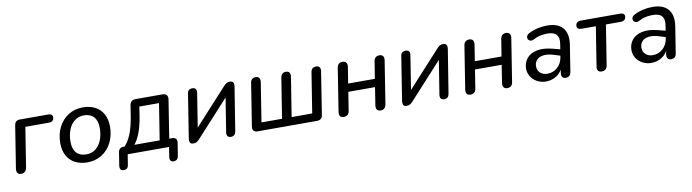

<svg xmlns="http://www.w3.org/2000/svg" viewBox="-30 -1062 6366 1766"><g transform="rotate(-10 3152.5 -179.0)"><path d="M46.7 -48.6 109.2 -442.8Q116.3 -487.1 160.7 -487.1H425.1Q444.7 -487.1 455.4 -478.9Q466.2 -470.7 466.2 -456.3Q466.2 -435.8 454.3 -423.9Q442.4 -411.9 420.6 -411.9H198.8L140.1 -41.4Q131.7 7.3 85.1 7.3Q62.9 7.3 52.9 -7.6Q42.9 -22.4 46.7 -48.6Z M488.7 -206.9Q488.7 -290.3 521.9 -356.2Q555.1 -422 614.3 -459.2Q673.5 -496.4 749.5 -496.4Q816 -496.4 865.1 -470.1Q914.1 -443.9 940.1 -395Q966.1 -346.1 966.1 -280.2Q966.1 -196.9 932.9 -131Q899.7 -65.1 840.5 -27.9Q781.3 9.3 705.3 9.3Q638.8 9.3 589.8 -17Q540.7 -43.3 514.7 -92.1Q488.7 -141 488.7 -206.9ZM871.1 -283.5Q871.1 -351.1 838.6 -386.7Q806.1 -422.3 746.9 -422.3Q696.2 -422.3 659.2 -393.6Q622.2 -365 603 -315.1Q583.7 -265.2 583.7 -203.6Q583.7 -136 616.2 -100.4Q648.7 -64.8 707.9 -64.8Q758.6 -64.8 795.6 -93.5Q832.6 -122.2 851.8 -172Q871.1 -221.9 871.1 -283.5Z M987.5 88.8 1006.5 -31.2Q1013.3 -74.8 1057.3 -74.8H1093.8L1048.9 -57Q1096.8 -101.1 1125.2 -168.6Q1153.7 -236.2 1171.1 -344.8L1185.7 -438.4Q1193.1 -487.1 1242.2 -487.1H1491Q1518.4 -487.1 1531 -472.3Q1543.6 -457.5 1539.1 -430.1L1479.5 -51.2L1459 -74.8H1509Q1534 -74.8 1545.3 -61.6Q1556.6 -48.3 1552.7 -24L1533.3 96Q1526.6 137.3 1486.9 137.3Q1467.9 137.3 1459.2 124.5Q1450.5 111.7 1454.4 88.8L1468.2 0H1082L1066.5 96.6Q1063.6 117.9 1052.1 127.6Q1040.7 137.3 1020.7 137.3Q1001 137.3 992.3 124.5Q983.6 111.7 987.5 88.8ZM1393.7 -74.8 1447.5 -413.5H1263.6L1250.3 -325.3Q1237.8 -245.3 1213.8 -178.9Q1189.7 -112.5 1157 -74.8Z M1660.4 -44.3 1725.2 -453.1Q1728.1 -473.7 1740 -484.1Q1752 -494.4 1772.3 -494.4Q1794.2 -494.4 1803.5 -481.5Q1812.8 -468.6 1809 -445.3L1753.1 -92.1H1724.6L2066.2 -466Q2078.5 -479.2 2090.7 -486.8Q2103 -494.4 2121.4 -494.4Q2146.7 -494.4 2154.1 -479.9Q2161.6 -465.3 2158.1 -443.4L2092.6 -34.7Q2089.1 -14 2077.3 -3.4Q2065.6 7.3 2046.5 7.3Q2024 7.3 2014.5 -5.6Q2005 -18.5 2008.9 -42.4L2065.3 -395.6H2093.8L1752.2 -21.8Q1740 -8.5 1727.1 -0.6Q1714.2 7.3 1696.2 7.3Q1669.9 7.3 1663.4 -8.2Q1656.9 -23.7 1660.4 -44.3Z M2251.1 -52.1 2314.2 -450.2Q2317.1 -472.1 2330.2 -483.2Q2343.3 -494.4 2364.9 -494.4Q2386.8 -494.4 2396.6 -479.7Q2406.5 -465.1 2402.6 -439.9L2344.6 -74.8H2536.6L2596.2 -449Q2600.1 -471.2 2612.7 -482.8Q2625.3 -494.4 2646.5 -494.4Q2668.4 -494.4 2678.6 -480.7Q2688.7 -467 2684.8 -441.8L2626.2 -74.8H2818.5L2878.1 -450.2Q2881.4 -472.5 2894.3 -483.4Q2907.2 -494.4 2928.4 -494.4Q2950.3 -494.4 2960.2 -481Q2970 -467.6 2966.1 -442.4L2903.6 -44.3Q2896.5 0 2850.9 0H2295.4Q2270.5 0 2258.9 -13.6Q2247.2 -27.2 2251.1 -52.1Z M3059.7 -48.1 3123 -448.1Q3126.5 -471.2 3140 -482.8Q3153.5 -494.4 3175.4 -494.4Q3198.6 -494.4 3209.2 -480.1Q3219.8 -465.7 3216 -439.7L3191.9 -288.4H3441.2L3467 -448.1Q3470.5 -471.2 3484 -482.8Q3497.5 -494.4 3519.4 -494.4Q3542.6 -494.4 3552.9 -480.1Q3563.2 -465.7 3559.3 -439.7L3496.1 -39.7Q3492.6 -16.5 3479.1 -4.6Q3465.6 7.3 3443.7 7.3Q3420.5 7.3 3410.2 -7.4Q3399.8 -22 3403.7 -48.7L3429.6 -213.2H3180.2L3152.7 -39.7Q3149.2 -15.9 3135.4 -4.3Q3121.6 7.3 3099.3 7.3Q3076.1 7.3 3066 -7.1Q3055.9 -21.4 3059.7 -48.1Z M3652.4 -44.3 3717.2 -453.1Q3720.1 -473.7 3732 -484.1Q3744 -494.4 3764.3 -494.4Q3786.2 -494.4 3795.5 -481.5Q3804.8 -468.6 3801 -445.3L3745.1 -92.1H3716.6L4058.2 -466Q4070.5 -479.2 4082.7 -486.8Q4095 -494.4 4113.4 -494.4Q4138.7 -494.4 4146.1 -479.9Q4153.6 -465.3 4150.1 -443.4L4084.6 -34.7Q4081.1 -14 4069.3 -3.4Q4057.6 7.3 4038.5 7.3Q4016 7.3 4006.5 -5.6Q3997 -18.5 4000.9 -42.4L4057.3 -395.6H4085.8L3744.2 -21.8Q3732 -8.5 3719.1 -0.6Q3706.2 7.3 3688.2 7.3Q3661.9 7.3 3655.4 -8.2Q3648.9 -23.7 3652.4 -44.3Z M4242.7 -48.1 4306 -448.1Q4309.5 -471.2 4323 -482.8Q4336.5 -494.4 4358.4 -494.4Q4381.6 -494.4 4392.2 -480.1Q4402.8 -465.7 4399 -439.7L4374.9 -288.4H4624.2L4650 -448.1Q4653.5 -471.2 4667 -482.8Q4680.5 -494.4 4702.4 -494.4Q4725.6 -494.4 4735.9 -480.1Q4746.2 -465.7 4742.3 -439.7L4679.1 -39.7Q4675.6 -16.5 4662.1 -4.6Q4648.6 7.3 4626.7 7.3Q4603.5 7.3 4593.2 -7.4Q4582.8 -22 4586.7 -48.7L4612.6 -213.2H4363.2L4335.7 -39.7Q4332.2 -15.9 4318.4 -4.3Q4304.6 7.3 4282.3 7.3Q4259.1 7.3 4249 -7.1Q4238.9 -21.4 4242.7 -48.1Z M4827.2 -138.4Q4827.2 -192 4858.5 -232.1Q4889.9 -272.3 4952 -286Q5014.2 -299.8 5102.2 -276.9L5182.6 -255.7L5173.9 -197.1L5112 -216.5Q5047.8 -237.6 5004.8 -231.8Q4961.8 -226.1 4941.5 -201.5Q4921.2 -177 4921.2 -144.1Q4921.2 -104.2 4948 -81.5Q4974.7 -58.8 5013.8 -58.8Q5067 -58.8 5107.1 -94.2Q5147.2 -129.5 5156.7 -189.7L5176.1 -310.6Q5185.2 -365.5 5160.7 -394.2Q5136.2 -422.9 5076 -422.9Q5046.8 -422.9 5020.8 -418.4Q4994.8 -413.8 4969.4 -403.7Q4958.9 -398.8 4942.4 -390.8Q4918.8 -379.3 4901.5 -390.7Q4884.2 -402.1 4886.9 -423.4Q4889.6 -444.6 4916.8 -457.4Q4954.5 -476.9 4998.9 -486.6Q5043.3 -496.4 5086.8 -496.4Q5156.1 -496.4 5198.7 -470.1Q5241.3 -443.9 5256.9 -396.7Q5272.5 -349.5 5262.5 -286.3L5223.4 -39.4Q5220.5 -16.3 5207.3 -4.5Q5194.1 7.3 5172.2 7.3Q5150.9 7.3 5141.1 -6.3Q5131.2 -19.9 5135.1 -45.3L5147 -121L5155.1 -108.5Q5134.9 -50.4 5089.3 -20.6Q5043.7 9.3 4988.3 9.3Q4945.4 9.3 4908.1 -10Q4870.9 -29.3 4849.1 -63.1Q4827.2 -97 4827.2 -138.4Z M5469.2 -47.4 5527.2 -411.9H5394Q5373.4 -411.9 5362.3 -420.2Q5351.1 -428.4 5351.1 -443Q5351.1 -463.6 5363.7 -475.4Q5376.3 -487.1 5398.6 -487.1H5765.4Q5786 -487.1 5797.2 -479.1Q5808.3 -471 5808.3 -456.5Q5808.3 -435.2 5795.4 -423.6Q5782.5 -411.9 5760.3 -411.9H5621.2L5562.2 -39.7Q5558.7 -16.5 5544.9 -4.6Q5531.1 7.3 5506.9 7.3Q5485 7.3 5474.9 -7.1Q5464.7 -21.4 5469.2 -47.4Z M5811.2 -138.4Q5811.2 -192 5842.5 -232.1Q5873.9 -272.3 5936 -286Q5998.2 -299.8 6086.2 -276.9L6166.6 -255.7L6157.9 -197.1L6096 -216.5Q6031.8 -237.6 5988.8 -231.8Q5945.8 -226.1 5925.5 -201.5Q5905.2 -177 5905.2 -144.1Q5905.2 -104.2 5932 -81.5Q5958.7 -58.8 5997.8 -58.8Q6051 -58.8 6091.1 -94.2Q6131.2 -129.5 6140.7 -189.7L6160.1 -310.6Q6169.2 -365.5 6144.7 -394.2Q6120.2 -422.9 6060 -422.9Q6030.8 -422.9 6004.8 -418.4Q5978.8 -413.8 5953.4 -403.7Q5942.9 -398.8 5926.4 -390.8Q5902.8 -379.3 5885.5 -390.7Q5868.2 -402.1 5870.9 -423.4Q5873.6 -444.6 5900.8 -457.4Q5938.5 -476.9 5982.9 -486.6Q6027.3 -496.4 6070.8 -496.4Q6140.1 -496.4 6182.7 -470.1Q6225.3 -443.9 6240.9 -396.7Q6256.5 -349.5 6246.5 -286.3L6207.4 -39.4Q6204.5 -16.3 6191.3 -4.5Q6178.1 7.3 6156.2 7.3Q6134.9 7.3 6125.1 -6.3Q6115.2 -19.9 6119.1 -45.3L6131 -121L6139.1 -108.5Q6118.9 -50.4 6073.3 -20.6Q6027.7 9.3 5972.3 9.3Q5929.4 9.3 5892.1 -10Q5854.9 -29.3 5833.1 -63.1Q5811.2 -97 5811.2 -138.4Z"/></g></svg>

Font: SN Pro Thin
Style: Italic
Weight: 200
Italic angle: -9°
Designer: Tobias Whetton
Foundry: Supernotes
Version: Version 1.003;Glyphs 3.3 (3324)